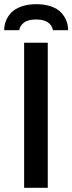

<svg xmlns="http://www.w3.org/2000/svg" viewBox="-33 -888 342 908"><path d="M-13.2 -745.1Q-13.2 -768.1 -5.1 -788.8Q2.9 -809.6 20 -827.9Q37.1 -846.2 67.9 -857.2Q98.6 -868.2 139.2 -868.2Q179.7 -868.2 210 -857.2Q240.2 -846.2 256.8 -827.9Q273.4 -809.6 281.2 -788.8Q289.1 -768.1 289.1 -745.1H217.8Q206.1 -795.9 138.2 -795.9Q98.6 -795.9 79.3 -780.3Q60.1 -764.6 58.1 -745.1ZM81.1 0V-686H192.9V0Z"/></svg>

Font: Archivo Medium
Style: Regular
Weight: 500
Designer: Hector Gatti
Foundry: Omnibus-Type
Version: Version 2.001